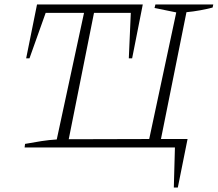

<svg xmlns="http://www.w3.org/2000/svg" viewBox="-20 -665 982 866"><path d="M764 181 769 0H91L93 -16Q131 -23 166.5 -28.5Q202 -34 236 -36L359 -607H186L113 -402H98L147 -645H624L576 -402H561L570 -607H404L290 -37L653 -38L775 -609L677 -629L681 -645H942L939 -631Q912 -624 882.5 -618.5Q853 -613 821 -610L706 -38H826L782 181Z"/></svg>

Font: Piazzolla SC ExtraLight
Style: Italic
Weight: 200
Italic angle: -11.3°
Designer: Juan Pablo del Peral
Foundry: Huerta Tipografica
Version: Version 1.330